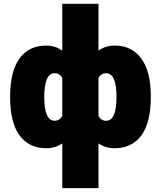

<svg xmlns="http://www.w3.org/2000/svg" viewBox="-20 -770 846 1010"><path d="M222.7 -530.3Q269.5 -530.3 305.7 -504.9H307.6V-750H498V-504.9H500Q536.1 -530.3 583 -530.3Q672.9 -530.3 723.1 -462.4Q773.4 -394.5 773.4 -259.8Q773.4 -125 723.6 -57.6Q673.8 9.8 583 9.8Q535.2 9.8 500 -14.6H498V219.7H307.6V-14.6H305.7Q270.5 9.8 222.7 9.8Q132.8 9.8 83 -57.6Q33.2 -125 33.2 -260.3Q33.2 -395.5 83 -462.9Q132.8 -530.3 222.7 -530.3ZM267.6 -134.8Q293.9 -134.8 307.6 -160.2V-360.4Q293.9 -384.8 267.6 -384.8Q212.9 -384.8 212.9 -259.8Q212.9 -134.8 267.6 -134.8ZM498 -160.2Q511.7 -134.8 538.1 -134.8Q592.8 -134.8 592.8 -259.8Q592.8 -384.8 538.1 -384.8Q511.7 -384.8 498 -360.4Z"/></svg>

Font: GenEi M Gothic v2 Black
Style: Regular
Weight: 900
Version: Version 2.0